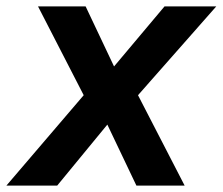

<svg xmlns="http://www.w3.org/2000/svg" viewBox="-57 -581 697 601"><path d="M122 0H-37L205 -283L62 -561H211L300 -373L458 -561H620L375 -283L521 0H370L279 -191Z"/></svg>

Font: Open Sauce One
Style: Bold Italic
Weight: 700
Italic angle: -10°
Designer: Alfredo Marco Pradil
Foundry: Creative Sauce Fz LLC
Version: Version 1.477